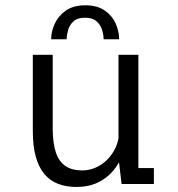

<svg xmlns="http://www.w3.org/2000/svg" viewBox="-20 -712 690 743"><path d="M275.5 11.5Q236.5 11.5 205 -0.5Q173.5 -12.5 151.8 -38.5Q130 -64.5 118.5 -105.5Q107 -146.5 107 -204.5V-500H184V-216Q184 -158 196.2 -122Q208.5 -86 233.8 -69.2Q259 -52.5 298 -52.5Q325.5 -52.5 350.8 -63.8Q376 -75 395.8 -95Q415.5 -115 427.5 -141.2Q439.5 -167.5 441 -198L467.5 -192Q467.5 -153 455 -116.8Q442.5 -80.5 418.2 -51.5Q394 -22.5 358.2 -5.5Q322.5 11.5 275.5 11.5ZM450.5 0 438.5 -101.5V-500H515.5V-40.5L497.5 -61.5H575.5V0ZM310.5 -691.5Q356 -691.5 385 -671.5Q414 -651.5 427.5 -621.2Q441 -591 441 -560H381Q381 -576 375.2 -595.5Q369.5 -615 354 -629.2Q338.5 -643.5 309.5 -643.5Q279.5 -643.5 264.2 -629.2Q249 -615 243.5 -595.5Q238 -576 238 -560H178Q178 -591 192.2 -621.2Q206.5 -651.5 235.5 -671.5Q264.5 -691.5 310.5 -691.5Z"/></svg>

Font: Trispace Thin Light
Style: Regular
Weight: 300
Version: Version 1.210